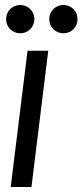

<svg xmlns="http://www.w3.org/2000/svg" viewBox="-20 -749 331 769"><path d="M22.9 0H106L173.3 -545.9H90.3ZM4.4 -672.4C4.4 -640.6 29.3 -615.7 61 -615.7C92.8 -615.7 117.7 -640.6 117.7 -672.4C117.7 -704.1 92.8 -729 61 -729C29.3 -729 4.4 -704.1 4.4 -672.4ZM177.2 -672.4C177.2 -640.6 202.1 -615.7 234.4 -615.7C265.6 -615.7 290.5 -640.6 290.5 -672.4C290.5 -704.1 265.6 -729 234.4 -729C202.1 -729 177.2 -704.1 177.2 -672.4Z"/></svg>

Font: Guggenheim Sans Display
Style: Italic
Weight: 400
Italic angle: -7°
Designer: Modified by Tom Baber under direction of Pentagram Design 2023
Foundry: rsms
Version: Version 1.001;Glyphs 3.1.2 (3151)